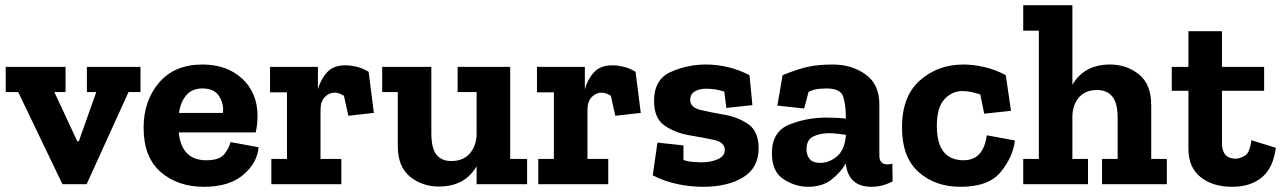

<svg xmlns="http://www.w3.org/2000/svg" viewBox="-20 -708 4924 738"><path d="M520 -354H474L313 0H220L50 -354H2V-451H232V-354H189L277 -165H283L350 -354H314V-451H520Z M974 -142Q969 -82 915 -36Q861 10 764 10Q663 10 597.5 -47Q532 -104 532 -217Q532 -321 591.5 -390.5Q651 -460 758 -460Q852 -460 910.5 -406Q969 -352 970 -264Q970 -231 963 -199H667Q678 -92 773 -92Q825 -92 843.5 -117Q862 -142 866 -162ZM837 -274Q841 -308 822.5 -338Q804 -368 758 -368Q718 -368 696 -342Q674 -316 668 -274Z M1308 -457Q1327 -457 1350.5 -451.5Q1374 -446 1397 -432L1417 -274L1319 -263L1302 -340Q1282 -352 1267 -352Q1245 -352 1228.5 -335Q1212 -318 1212 -285V-97H1292V0H1023V-97H1083V-353H1018V-451H1202V-365Q1213 -404 1237.5 -430.5Q1262 -457 1308 -457Z M2006 0H1812V-69Q1767 9 1667 9Q1603 9 1556 -29Q1509 -67 1509 -147V-354H1449V-451H1638V-197Q1638 -138 1657.5 -113.5Q1677 -89 1715 -89Q1761 -89 1786.5 -119Q1812 -149 1812 -196V-354H1739V-451H1941V-97H2006Z M2334 -457Q2353 -457 2376.5 -451.5Q2400 -446 2423 -432L2443 -274L2345 -263L2328 -340Q2308 -352 2293 -352Q2271 -352 2254.5 -335Q2238 -318 2238 -285V-97H2318V0H2049V-97H2109V-353H2044V-451H2228V-365Q2239 -404 2263.5 -430.5Q2288 -457 2334 -457Z M2896 -138Q2896 -63 2836.5 -26.5Q2777 10 2682 10Q2633 10 2583.5 -0.5Q2534 -11 2489 -34L2507 -160L2607 -149V-93Q2625 -87 2645 -85.5Q2665 -84 2675 -84Q2712 -84 2739 -96Q2766 -108 2766 -132Q2766 -161 2725 -170Q2684 -179 2630 -188Q2576 -197 2535 -225Q2494 -253 2494 -320Q2494 -403 2558.5 -431.5Q2623 -460 2692 -460Q2782 -460 2861 -419L2872 -304L2772 -293L2764 -356Q2731 -367 2693 -367Q2668 -367 2650.5 -356.5Q2633 -346 2633 -324Q2633 -295 2672.5 -285.5Q2712 -276 2764.5 -267Q2817 -258 2856.5 -230.5Q2896 -203 2896 -138Z M2988 -419Q3047 -443 3086.5 -451.5Q3126 -460 3181 -460Q3254 -460 3307 -422Q3360 -384 3360 -307V-111Q3360 -76 3391 -76Q3400 -76 3410 -79L3411 -11Q3372 10 3330 10Q3241 10 3231 -79V-80Q3212 -46 3176.5 -18Q3141 10 3086 10Q3037 10 2992 -19Q2947 -48 2947 -119Q2947 -202 3013.5 -229Q3080 -256 3157 -256Q3200 -256 3231 -252V-267Q3231 -302 3221.5 -335Q3212 -368 3157 -368Q3137 -368 3120.5 -365.5Q3104 -363 3088 -355L3071 -291L2968 -302ZM3231 -184V-190Q3215 -192 3198.5 -194Q3182 -196 3166 -196Q3132 -196 3106 -183.5Q3080 -171 3080 -134Q3080 -112 3092 -97Q3104 -82 3133 -82Q3167 -82 3196.5 -106.5Q3226 -131 3231 -184Z M3881 -168Q3874 -106 3827.5 -48Q3781 10 3672 10Q3574 10 3510.5 -47Q3447 -104 3447 -218Q3447 -338 3516 -399Q3585 -460 3683 -460Q3720 -460 3762.5 -450.5Q3805 -441 3846 -419L3866 -282L3763 -271L3748 -345Q3709 -358 3680 -358Q3639 -358 3610 -326.5Q3581 -295 3581 -224Q3581 -92 3684 -92Q3760 -92 3773 -188Z M4465 0H4216V-97H4276V-254Q4276 -312 4255.5 -337Q4235 -362 4197 -362Q4153 -362 4128.5 -335Q4104 -308 4102 -264V-97H4162V0H3913V-97H3973V-590H3913V-688H4102V-382Q4147 -460 4247 -460Q4311 -460 4358 -422Q4405 -384 4405 -304V-97H4465Z M4884 -140Q4874 -62 4830 -26Q4786 10 4716 10Q4641 10 4594.5 -27.5Q4548 -65 4548 -135V-359H4484V-451H4548V-588H4677V-451H4839V-359H4677V-157Q4677 -98 4731 -98Q4743 -98 4763.5 -108.5Q4784 -119 4790 -169Z"/></svg>

Font: Zilla Slab Bold
Style: Bold
Weight: 700
Designer: Typotheque.com
Foundry: Typotheque type foundry
Version: Version 1.1; 2017; ttfautohint (v1.6)